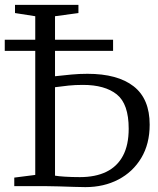

<svg xmlns="http://www.w3.org/2000/svg" viewBox="-20 -763 648 787"><path d="M330 4Q313.5 4 283.5 3Q253.5 2 222 1Q190.5 0 169 0H38.5V-35L124.5 -46V-696.5L41.5 -709.5V-743H301.5V-709.5L205.5 -696.5V-450.5Q241 -454.5 273 -457.5Q305 -460.5 338.5 -460.5Q462 -460.5 527.8 -409.2Q593.5 -358 593.5 -252Q593.5 -173 559 -115.5Q524.5 -58 465 -27Q405.5 4 330 4ZM307.5 -37Q371.5 -37 416 -58.8Q460.5 -80.5 484 -124.5Q507.5 -168.5 507.5 -235.5Q507.5 -337 458.8 -376Q410 -415 320 -415Q287.5 -415 260.8 -412.2Q234 -409.5 205.5 -405.5V-43Q219 -40.5 246.5 -38.8Q274 -37 307.5 -37ZM443.5 -600V-554.5H-0.5V-600Z"/></svg>

Font: Merriweather 60pt Light
Style: Regular
Weight: 300
Version: Version 2.100